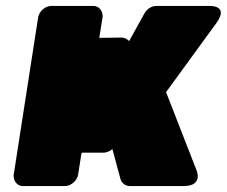

<svg xmlns="http://www.w3.org/2000/svg" viewBox="-20 -586 761 644"><path d="M706 -509C750 -570 682 -566 682 -566H504C489 -566 473 -556 465 -542L413 -448C408 -454 399 -460 388 -460L313 -459L324 -528C326 -544 316 -566 293 -566H151C135 -566 112 -551 108 -528L26 0C24 16 34 38 57 38H199C215 38 238 23 242 0C243 -4 253 -74 254 -74H328C334 -74 347 -77 357 -86L384 14C387 27 400 38 415 38H596C665 38 638 -18 638 -18L537 -277Z"/></svg>

Font: Asimov Print
Style: EIt
Weight: 500
Designer: Google
Version: Version 2.000980; 2014